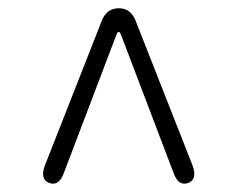

<svg xmlns="http://www.w3.org/2000/svg" viewBox="-20 -762 575 465"><path d="M99 -319Q76 -328 89 -362L227 -713Q239 -742 268 -742Q296 -742 308 -713L446 -362Q459 -328 436 -319Q412 -310 400 -344L273 -678Q270 -685 267.5 -685Q265 -685 262 -678L135 -344Q123 -310 99 -319Z"/></svg>

Font: Resource Han Rounded JP Light
Style: Regular
Weight: 300
Designer: Cyano Hao (round all glyphs); Ryoko NISHIZUKA 西塚涼子 (kana, bopomofo & ideographs); Paul D. Hunt (Latin, Greek & Cyrillic)
Foundry: Cyano Hao
Version: 0.990